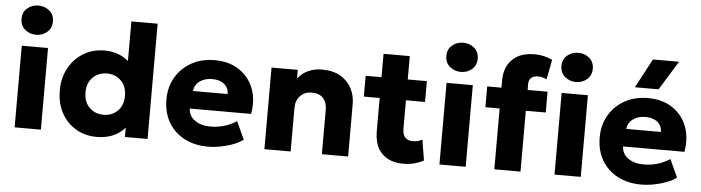

<svg xmlns="http://www.w3.org/2000/svg" viewBox="-48 -974 4363 1195"><g transform="rotate(5 2134.0 -376.5)"><path d="M68 0V-510H232V0ZM150 -585.5Q110.5 -585.5 81.2 -610.2Q52 -635 52 -677Q52 -719 81.2 -743.5Q110.5 -768 150 -768Q190 -768 219 -743.5Q248 -719 248 -677Q248 -635 219 -610.2Q190 -585.5 150 -585.5Z M581.5 15Q509 15 451.5 -18.8Q394 -52.5 361 -113.2Q328 -174 328 -255Q328 -331.5 361 -392.5Q394 -453.5 451.8 -489.2Q509.5 -525 584.5 -525Q672.5 -525 734.5 -473V-720H898.5V0H757V-58.5Q729.5 -25 684.8 -5Q640 15 581.5 15ZM612 -126Q664.5 -126 699.8 -160.8Q735 -195.5 735 -255Q735 -314.5 700 -349.2Q665 -384 612 -384Q558.5 -384 523.5 -349.2Q488.5 -314.5 488.5 -255Q488.5 -195.5 523.8 -160.8Q559 -126 612 -126Z M1276 15Q1192 15 1128.5 -18.8Q1065 -52.5 1029.5 -113.2Q994 -174 994 -255.5Q994 -334 1030 -395Q1066 -456 1128.8 -490.5Q1191.5 -525 1272.5 -525Q1362 -525 1424.8 -483.8Q1487.5 -442.5 1515.2 -371.8Q1543 -301 1527 -211.5H1144Q1145 -166.5 1182.8 -138.8Q1220.5 -111 1281 -111Q1371 -111 1444 -159L1495.5 -48Q1472 -29.5 1435 -15.2Q1398 -1 1356 7Q1314 15 1276 15ZM1154 -322H1371Q1370 -360.5 1342.5 -383.5Q1315 -406.5 1268 -406.5Q1220.5 -406.5 1189.2 -383.5Q1158 -360.5 1154 -322Z M1628.5 0V-510H1792.5V-456Q1821 -492 1859.8 -508.5Q1898.5 -525 1942 -525Q2014 -525 2060.5 -496.8Q2107 -468.5 2129.2 -423.8Q2151.5 -379 2151.5 -329V0H1987.5V-277.5Q1987.5 -323.5 1963.2 -350Q1939 -376.5 1892 -376.5Q1847 -376.5 1819.8 -347.5Q1792.5 -318.5 1792.5 -272.5V0Z M2497.5 15Q2412.5 15 2364 -32.8Q2315.5 -80.5 2315.5 -175.5V-380H2216.5V-510H2315.5V-656H2479.5V-510H2599V-380H2479.5V-204Q2479.5 -163 2497.5 -146.5Q2515.5 -130 2544 -130Q2575.5 -130 2603 -145L2624 -16.5Q2600.5 -3 2567.5 6Q2534.5 15 2497.5 15Z M2722 0V-510H2886V0ZM2804 -585.5Q2764.5 -585.5 2735.2 -610.2Q2706 -635 2706 -677Q2706 -719 2735.2 -743.5Q2764.5 -768 2804 -768Q2844 -768 2873 -743.5Q2902 -719 2902 -677Q2902 -635 2873 -610.2Q2844 -585.5 2804 -585.5Z M3065 0V-380H2976V-510H3065V-556.5Q3065 -638 3113.8 -686.5Q3162.5 -735 3253 -735Q3282 -735 3309.8 -729Q3337.5 -723 3364 -710L3340 -585.5Q3325.5 -593.5 3312.2 -596.5Q3299 -599.5 3287 -599.5Q3259.5 -599.5 3244 -586.8Q3228.5 -574 3228.5 -548V-510H3353V-380H3228.5V0ZM3441 0V-510H3605V0ZM3523 -585.5Q3483.5 -585.5 3454.2 -610.2Q3425 -635 3425 -677Q3425 -719 3454.2 -743.5Q3483.5 -768 3523 -768Q3563 -768 3592 -743.5Q3621 -719 3621 -677Q3621 -635 3592 -610.2Q3563 -585.5 3523 -585.5Z M3983 15Q3899 15 3835.5 -18.8Q3772 -52.5 3736.5 -113.2Q3701 -174 3701 -255.5Q3701 -334 3737 -395Q3773 -456 3835.8 -490.5Q3898.5 -525 3979.5 -525Q4069 -525 4131.8 -483.8Q4194.5 -442.5 4222.2 -371.8Q4250 -301 4234 -211.5H3851Q3852 -166.5 3889.8 -138.8Q3927.5 -111 3988 -111Q4078 -111 4151 -159L4202.5 -48Q4179 -29.5 4142 -15.2Q4105 -1 4063 7Q4021 15 3983 15ZM3861 -322H4078Q4077 -360.5 4049.5 -383.5Q4022 -406.5 3975 -406.5Q3927.5 -406.5 3896.2 -383.5Q3865 -360.5 3861 -322ZM3892 -585 3989 -767H4152L4040 -585Z"/></g></svg>

Font: Geologica
Style: Bold
Weight: 700
Designer: Sindre Bremnes, Frode Helland
Foundry: Monokrom Skriftforlag AS
Version: Version 1.010; ttfautohint (v1.8.4.7-5d5b);gftools[0.9.28]